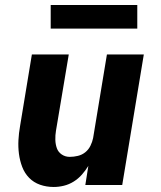

<svg xmlns="http://www.w3.org/2000/svg" viewBox="-20 -737 640 765"><path d="M194 8Q165 8 139.5 -1Q114 -10 96 -28.5Q78 -47 68.5 -72Q59 -97 55.5 -124Q52 -151 53.5 -179Q55 -207 60 -235L107 -520H254L203 -216Q200 -198 200.5 -180Q201 -162 206.5 -146.5Q212 -131 226 -121.5Q240 -112 258 -112Q274 -112 290.5 -116Q307 -120 320 -130.5Q333 -141 340.5 -156.5Q348 -172 351 -187L406 -520H553L467 0H320L332 -76Q321 -58 306.5 -41.5Q292 -25 273.5 -13.5Q255 -2 234.5 3Q214 8 194 8ZM527 -623H182V-717H527Z"/></svg>

Font: Iosevka Heavy Extended Oblique
Style: Regular
Weight: 900
Width: 7
Italic angle: -9°
Monospace: yes
Designer: Belleve Invis
Foundry: Belleve Invis
Version: Version 32.5.0; ttfautohint (v1.8.4)